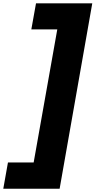

<svg xmlns="http://www.w3.org/2000/svg" viewBox="-35 -924 579 1163"><path d="M183.1 -903.8H523.9L326.2 219.2H-15.1L13.2 60.1H168.9L312 -746.1H154.8Z"/></svg>

Font: Poppins ExtraBold
Style: Italic
Weight: 800
Italic angle: -10°
Designer: Ninad Kale (Devanagari), Jonny Pinhorn (Latin)
Foundry: Indian Type Foundry
Version: Version 3.200;PS 1.000;hotconv 16.6.54;makeotf.lib2.5.65590